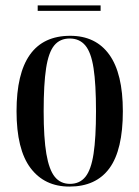

<svg xmlns="http://www.w3.org/2000/svg" viewBox="-20 -678 514 708"><path d="M236 10Q144 10 92.5 -58.5Q41 -127 41 -268Q41 -546 239 -546Q333 -546 383 -476.5Q433 -407 433 -268Q433 -125 383.5 -57.5Q334 10 236 10ZM238 0Q274 0 295 -26Q316 -52 325 -111Q334 -170 334 -268Q334 -368 325 -426.5Q316 -485 294.5 -510.5Q273 -536 237 -536Q201 -536 180 -510.5Q159 -485 150 -426.5Q141 -368 141 -268Q141 -169 151 -110.5Q161 -52 182 -26Q203 0 238 0ZM119 -638V-658H351V-638Z"/></svg>

Font: Noto Serif Display ExtraCondensed Medium
Style: Regular
Weight: 500
Width: 2
Designer: Monotype Design Team
Foundry: Monotype Imaging Inc.
Version: Version 2.009